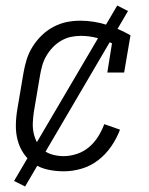

<svg xmlns="http://www.w3.org/2000/svg" viewBox="-20 -613 540 696"><path d="M211 8Q182 8 154 2Q126 -4 104 -18.5Q82 -33 66.5 -55.5Q51 -78 44 -104.5Q37 -131 37.5 -160Q38 -189 43 -218L65 -348Q69 -372 76.5 -396.5Q84 -421 98 -443.5Q112 -466 131 -484.5Q150 -503 173.5 -515.5Q197 -528 221.5 -533Q246 -538 272 -538Q296 -538 320.5 -534Q345 -530 367 -523Q389 -516 410.5 -506.5Q432 -497 453 -485L430 -350H369L386 -456Q360 -468 331.5 -475.5Q303 -483 273 -483Q254 -483 236 -479Q218 -475 201 -465Q184 -455 170.5 -440.5Q157 -426 147.5 -409.5Q138 -393 133 -375Q128 -357 125 -339L103 -209Q100 -189 99 -169Q98 -149 102 -130.5Q106 -112 115 -95.5Q124 -79 138.5 -68Q153 -57 172 -52Q191 -47 211 -47Q234 -47 258.5 -55Q283 -63 302.5 -79.5Q322 -96 335.5 -117.5Q349 -139 358 -163L415 -143Q403 -111 383 -82Q363 -53 335.5 -32Q308 -11 275.5 -1.5Q243 8 211 8ZM71 63 31 43 405 -593 444 -573Z"/></svg>

Font: Iosevka Slab Light
Style: Italic
Weight: 300
Italic angle: -9°
Monospace: yes
Designer: Belleve Invis
Foundry: Belleve Invis
Version: Version 11.1.1; ttfautohint (v1.8.3)